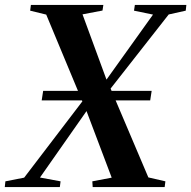

<svg xmlns="http://www.w3.org/2000/svg" viewBox="-44 -763 780 783"><path d="M-24.5 0 -22 -23.5 54.5 -38.5 310.5 -374 380 -424 580 -703.5 502.5 -719.5 506 -743H716L713.5 -719.5L644 -704L393.5 -384.5L325 -333L119 -39L203 -23.5L200 0ZM334 0 332.5 -23.5 411.5 -38.5 304.5 -321.5 295 -342 144.5 -703.5 79 -719.5 82 -743H377.5L374 -720L292.5 -704.5L393.5 -429.5L404 -409L561 -39.5L630.5 -23.5L627.5 0ZM126 -353.5 132 -392.5H574.5L568.5 -353.5Z"/></svg>

Font: Merriweather 120pt SemiBold
Style: Italic
Weight: 600
Italic angle: -7.8°
Version: Version 2.101